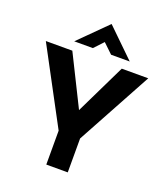

<svg xmlns="http://www.w3.org/2000/svg" viewBox="-171 -1100 1065 1219"><g transform="rotate(20 361.0 -490.0)"><path d="M286 -229 15 -736H194L363 -396L528 -736H707L431 -229V0H286ZM434 -796 369 -858 311 -796H185L370 -980H371L560 -796Z"/></g></svg>

Font: Reem Kufi Ink
Style: Bold
Weight: 700
Designer: Khaled Hosny
Version: Version 1.002